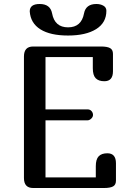

<svg xmlns="http://www.w3.org/2000/svg" viewBox="-20 -942 641 962"><path d="M401 -875Q410 -922 463 -922Q483 -922 498 -913.5Q513 -905 513 -888Q513 -828 461.5 -796Q410 -764 321 -764Q232 -764 182.5 -795Q133 -826 129 -885Q129 -922 179 -922Q232 -922 241 -875Q254 -805 321 -805Q388 -805 401 -875ZM503 -535Q474 -535 459.5 -550Q445 -565 445 -600V-656H208V-394H418Q431 -394 438.5 -385.5Q446 -377 446 -366Q446 -356 437 -347.5Q428 -339 418 -339H208V-53H460V-109Q460 -144 474.5 -159Q489 -174 518 -174Q561 -174 561 -124V-37Q561 -16 546.5 -8Q532 0 501 0H146Q100 0 100 -50V-659Q100 -709 146 -709H486Q517 -709 531.5 -701Q546 -693 546 -672V-585Q546 -535 503 -535Z"/></svg>

Font: Marmelad
Style: Regular
Weight: 400
Designer: Manvel Shmavonyan
Foundry: Cyreal
Version: Version 1.001;PS 001.001;hotconv 1.0.88;makeotf.lib2.5.64775